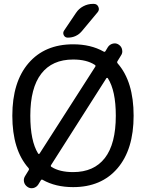

<svg xmlns="http://www.w3.org/2000/svg" viewBox="-20 -997 765 1011"><path d="M481.4 -645.5Q485.4 -651.4 479.5 -655.3Q436.5 -683.6 365.2 -683.6Q254.9 -683.6 197.3 -608.9Q139.6 -534.2 139.6 -387.7Q139.6 -254.9 180.7 -188.5Q181.6 -186.5 184.6 -186.5Q187.5 -186.5 188.5 -188.5ZM365.2 -90.8Q474.6 -90.8 532.2 -165Q589.8 -239.3 589.8 -387.7Q589.8 -519.5 547.9 -585Q546.9 -586.9 543.9 -586.9Q541 -586.9 540 -585L249 -127.9Q245.1 -122.1 251 -118.2Q293.9 -90.8 365.2 -90.8ZM473.6 -976.6Q491.2 -976.6 498 -960.9Q504.9 -945.3 494.1 -932.6L411.1 -833Q381.8 -798.8 336.9 -798.8Q322.3 -798.8 315.9 -811.5Q309.6 -824.2 317.4 -835.9L379.9 -928.7Q394.5 -951.2 418.5 -963.9Q442.4 -976.6 469.7 -976.6ZM548.8 -750Q558.6 -763.7 575.2 -767.6Q579.1 -768.6 584 -768.6Q595.7 -768.6 605.5 -761.7Q620.1 -752 623 -735.4Q624 -731.4 624 -726.6Q624 -714.8 617.2 -705.1L598.6 -674.8Q594.7 -668.9 599.6 -663.1Q683.6 -567.4 683.6 -387.7Q683.6 -210 598.6 -110.8Q513.7 -11.7 365.2 -11.7Q272.5 -11.7 205.1 -49.8Q199.2 -53.7 195.3 -47.9L181.6 -25.4Q171.9 -10.7 155.3 -6.8Q150.4 -5.9 146.5 -5.9Q134.8 -5.9 125 -12.7Q110.4 -22.5 106.4 -39.1Q105.5 -43.9 105.5 -47.9Q105.5 -59.6 112.3 -70.3L130.9 -100.6Q134.8 -106.4 129.9 -112.3Q44.9 -208 44.9 -387.7Q44.9 -565.4 130.4 -664.6Q215.8 -763.7 365.2 -763.7Q458 -763.7 525.4 -725.6Q531.2 -721.7 535.2 -727.5Z"/></svg>

Font: Gen Jyuu Gothic P Regular
Style: Regular
Weight: 400
Designer: [Source Han Sans]
Ryoko NISHIZUKA  (kana & ideographs); Paul D. Hunt (Latin, Greek & Cyrillic); Wenlong ZHANG  (bopomofo
Version: Version 1.002.20150607